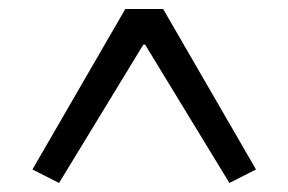

<svg xmlns="http://www.w3.org/2000/svg" viewBox="-20 -718 640 426"><path d="M52 -342 258 -698H342L548 -342L489 -312L302 -619H298L111 -312Z"/></svg>

Font: IBM Plex Serif Medm
Style: Regular
Weight: 500
Designer: Mike Abbink, Paul van der Laan, Pieter van Rosmalen
Foundry: Bold Monday
Version: Version 3.001